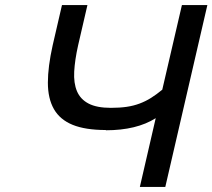

<svg xmlns="http://www.w3.org/2000/svg" viewBox="-20 -743 843 762"><path d="M400 -227Q319 -227 268.5 -247.5Q218 -268 194 -310Q170 -352 170 -415Q170 -478 189 -563L226 -723H327L290 -563Q277 -505 274.5 -459Q272 -413 285.5 -381Q299 -349 331.5 -332Q364 -315 420 -315Q455 -315 482.5 -319Q510 -323 534 -332Q558 -341 579.5 -354.5Q601 -368 624 -387L702 -723H803L636 -1H535L598 -274Q522 -226 400 -226Z"/></svg>

Font: Perun
Style: Italic
Weight: 400
Italic angle: -12°
Foundry: Copyright (c) Stefan Peev, Context Ltd, 2016
Version: Version 1.027